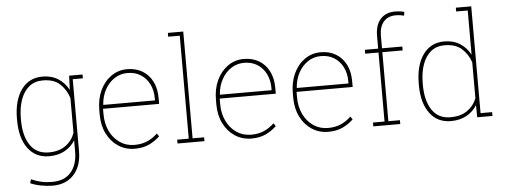

<svg xmlns="http://www.w3.org/2000/svg" viewBox="-58 -938 3471 1317"><g transform="rotate(-5 1677.5 -279.5)"><path d="M255.9 213.4Q217.3 213.4 175.5 205.3Q133.8 197.3 102.5 183.1L110.4 156.7Q146 172.4 179.2 179.9Q212.4 187.5 254.9 187.5Q339.4 187.5 384 135.5Q428.7 83.5 428.7 -6.8V-83.5Q402.3 -40.5 356.7 -15.1Q311 10.3 249 10.3Q155.8 10.3 103.3 -61Q50.8 -132.3 50.8 -254.4V-264.6Q50.8 -390.1 103.5 -464.1Q156.2 -538.1 250 -538.1Q312.5 -538.1 357.7 -509.3Q402.8 -480.5 429.2 -430.7L433.1 -528.3H525.4V-502H455.6V-6.8Q455.6 94.7 402.1 154.1Q348.6 213.4 255.9 213.4ZM248.5 -16.1Q318.8 -16.1 364 -48.3Q409.2 -80.6 428.7 -134.8V-374.5Q410.2 -432.6 368.4 -472.2Q326.7 -511.7 249.5 -511.7Q193.8 -511.7 155.5 -480.5Q117.2 -449.2 97.4 -393.6Q77.6 -337.9 77.6 -264.6V-254.4Q77.6 -145 121.1 -80.6Q164.6 -16.1 248.5 -16.1Z M839.4 10.3Q775.9 10.3 726.1 -22.2Q676.3 -54.7 647.5 -112.1Q618.7 -169.4 618.7 -244.1V-275.4Q618.7 -351.1 646.5 -410.4Q674.3 -469.7 722.9 -503.9Q771.5 -538.1 833 -538.1Q892.6 -538.1 937.3 -511.5Q981.9 -484.9 1006.6 -436.5Q1031.2 -388.2 1031.2 -322.3V-281.7H645V-244.1Q645 -178.7 669.9 -127.2Q694.8 -75.7 738.8 -45.9Q782.7 -16.1 839.4 -16.1Q889.6 -16.1 928.5 -33.4Q967.3 -50.8 997.6 -80.6L1011.7 -60.1Q979 -28.8 937.5 -9.3Q896 10.3 839.4 10.3ZM650.4 -308.1H1004.9V-324.2Q1004.9 -377.9 983.6 -420.4Q962.4 -462.9 923.8 -487.3Q885.3 -511.7 833 -511.7Q783.2 -511.7 743.2 -485.4Q703.1 -459 678.2 -413.6Q653.3 -368.2 648.9 -311Z M1133.3 0V-26.4H1212.9V-735.4H1133.3V-761.7H1239.3V-26.4H1318.8V0Z M1642.6 10.3Q1579.1 10.3 1529.3 -22.2Q1479.5 -54.7 1450.7 -112.1Q1421.9 -169.4 1421.9 -244.1V-275.4Q1421.9 -351.1 1449.7 -410.4Q1477.5 -469.7 1526.1 -503.9Q1574.7 -538.1 1636.2 -538.1Q1695.8 -538.1 1740.5 -511.5Q1785.2 -484.9 1809.8 -436.5Q1834.5 -388.2 1834.5 -322.3V-281.7H1448.2V-244.1Q1448.2 -178.7 1473.1 -127.2Q1498 -75.7 1542 -45.9Q1585.9 -16.1 1642.6 -16.1Q1692.9 -16.1 1731.7 -33.4Q1770.5 -50.8 1800.8 -80.6L1814.9 -60.1Q1782.2 -28.8 1740.7 -9.3Q1699.2 10.3 1642.6 10.3ZM1453.6 -308.1H1808.1V-324.2Q1808.1 -377.9 1786.9 -420.4Q1765.6 -462.9 1727.1 -487.3Q1688.5 -511.7 1636.2 -511.7Q1586.4 -511.7 1546.4 -485.4Q1506.3 -459 1481.4 -413.6Q1456.5 -368.2 1452.1 -311Z M2171.9 10.3Q2108.4 10.3 2058.6 -22.2Q2008.8 -54.7 1980 -112.1Q1951.2 -169.4 1951.2 -244.1V-275.4Q1951.2 -351.1 1979 -410.4Q2006.8 -469.7 2055.4 -503.9Q2104 -538.1 2165.5 -538.1Q2225.1 -538.1 2269.8 -511.5Q2314.5 -484.9 2339.1 -436.5Q2363.8 -388.2 2363.8 -322.3V-281.7H1977.5V-244.1Q1977.5 -178.7 2002.4 -127.2Q2027.3 -75.7 2071.3 -45.9Q2115.2 -16.1 2171.9 -16.1Q2222.2 -16.1 2261 -33.4Q2299.8 -50.8 2330.1 -80.6L2344.2 -60.1Q2311.5 -28.8 2270 -9.3Q2228.5 10.3 2171.9 10.3ZM1982.9 -308.1H2337.4V-324.2Q2337.4 -377.9 2316.2 -420.4Q2294.9 -462.9 2256.3 -487.3Q2217.8 -511.7 2165.5 -511.7Q2115.7 -511.7 2075.7 -485.4Q2035.6 -459 2010.7 -413.6Q1985.8 -368.2 1981.4 -311Z M2481.4 0V-26.4H2561V-501.5H2469.2V-528.3H2561V-615.2Q2561 -689.9 2597.4 -731Q2633.8 -772 2699.2 -772Q2715.3 -772 2731.2 -770Q2747.1 -768.1 2761.7 -763.7L2757.8 -738.3Q2742.2 -742.2 2730.2 -743.9Q2718.3 -745.6 2699.7 -745.6Q2647 -745.6 2617.2 -710.9Q2587.4 -676.3 2587.4 -615.2V-528.3H2727.1V-501.5H2587.4V-26.4H2667V0Z M3015.6 10.3Q2922.4 10.3 2869.9 -61Q2817.4 -132.3 2817.4 -254.4V-264.6Q2817.4 -390.1 2870.1 -464.1Q2922.9 -538.1 3016.6 -538.1Q3079.1 -538.1 3124 -509.5Q3168.9 -481 3195.8 -431.2V-735.4H3116.2V-761.7H3222.2V-26.4H3301.8V0H3196.8L3195.8 -84.5Q3169.9 -41 3124 -15.4Q3078.1 10.3 3015.6 10.3ZM3015.1 -16.1Q3084 -16.1 3129.6 -47.4Q3175.3 -78.6 3195.8 -130.9V-378.4Q3176.8 -435.1 3134.3 -473.4Q3091.8 -511.7 3016.1 -511.7Q2960 -511.7 2921.9 -480.5Q2883.8 -449.2 2864.3 -393.6Q2844.7 -337.9 2844.7 -264.6V-254.4Q2844.7 -145 2887.9 -80.6Q2931.2 -16.1 3015.1 -16.1Z"/></g></svg>

Font: Roboto Slab Thin
Style: Regular
Weight: 100
Designer: Google
Version: Version 2.000; ttfautohint (v1.8.1.43-b0c9)